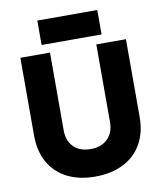

<svg xmlns="http://www.w3.org/2000/svg" viewBox="-96 -962 894 1053"><g transform="rotate(-10 351.0 -436.0)"><path d="M57 -267V-700H222V-267Q222 -208 256.5 -174Q291 -140 351 -140Q410 -140 445 -174.5Q480 -209 480 -267V-700H645V-267Q645 -181 609.5 -118Q574 -55 507 -21Q440 13 349 13Q259 13 193 -21Q127 -55 92 -118Q57 -181 57 -267ZM184 -885H518V-749H184Z"/></g></svg>

Font: Oak Sans ExtraBold
Style: Regular
Weight: 800
Designer: Erik Kennedy, Walven
Foundry: Erik Kennedy, Walven
Version: Version 1.000